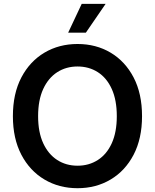

<svg xmlns="http://www.w3.org/2000/svg" viewBox="-20 -966 804 996"><path d="M382.3 10.3Q286.6 10.3 210.7 -34.7Q134.8 -79.6 90.8 -163.3Q46.9 -247.1 46.9 -363.3Q46.9 -480.5 90.8 -564.2Q134.8 -647.9 210.7 -692.9Q286.6 -737.8 382.3 -737.8Q478 -737.8 553.7 -692.9Q629.4 -647.9 673.1 -564.2Q716.8 -480.5 716.8 -363.3Q716.8 -247.1 673.1 -163.3Q629.4 -79.6 553.7 -34.7Q478 10.3 382.3 10.3ZM382.3 -106.4Q441.4 -106.4 487.5 -136Q533.7 -165.5 559.8 -222.9Q585.9 -280.3 585.9 -363.3Q585.9 -446.8 559.8 -504.4Q533.7 -562 487.5 -591.6Q441.4 -621.1 382.3 -621.1Q322.8 -621.1 276.6 -591.3Q230.5 -561.5 204.1 -504.2Q177.7 -446.8 177.7 -363.3Q177.7 -280.3 204.1 -223.1Q230.5 -166 276.6 -136.2Q322.8 -106.4 382.3 -106.4ZM333.5 -796.4 403.8 -945.8H527.8L425.3 -796.4Z"/></svg>

Font: Inter 18pt SemiBold
Style: Regular
Weight: 600
Designer: Rasmus Andersson
Foundry: rsms
Version: Version 4.001;git-66647c0bb